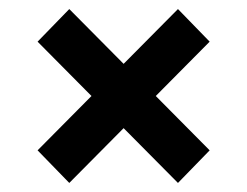

<svg xmlns="http://www.w3.org/2000/svg" viewBox="-20 -538 546 424"><path d="M443 -446 373 -518 253 -397 133 -518 63 -446 182 -326 63 -206 133 -134 253 -255 373 -134 443 -206 324 -326Z"/></svg>

Font: Juman SemiBold
Style: Regular
Weight: 600
Designer: Bandar Raffah (Arabic) Julieta Ulanovsky (Latin)
Foundry: Caramella
Version: Version 5.022;PS 005.022;hotconv 1.0.88;makeotf.lib2.5.64775